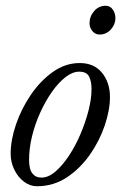

<svg xmlns="http://www.w3.org/2000/svg" viewBox="-20 -633 421 667"><path d="M108 14Q84 14 63 -2Q42 -18 29.5 -44Q17 -70 17 -99Q17 -146 35.5 -200.5Q54 -255 87 -303.5Q120 -352 163.5 -383Q207 -414 257 -414Q307 -414 334.5 -380Q362 -346 362 -296Q362 -251 344 -197.5Q326 -144 292.5 -96Q259 -48 212.5 -17Q166 14 108 14ZM124 -16Q148 -16 172.5 -37Q197 -58 219.5 -92Q242 -126 259.5 -167Q277 -208 287.5 -249Q298 -290 298 -324Q298 -350 289.5 -367Q281 -384 255 -384Q232 -384 207.5 -365Q183 -346 160.5 -314Q138 -282 120 -242.5Q102 -203 91.5 -160.5Q81 -118 81 -78Q81 -45 92.5 -30.5Q104 -16 124 -16ZM326 -513Q311 -513 301 -525Q291 -537 291 -552Q291 -576 307 -594.5Q323 -613 347 -613Q363 -613 372 -599.5Q381 -586 381 -570Q381 -548 365 -530.5Q349 -513 326 -513Z"/></svg>

Font: EB Garamond
Style: Italic
Weight: 400
Italic angle: -17.2°
Designer: Georg Duffner and Octavio Pardo
Foundry: Georg Duffner
Version: Version 1.001